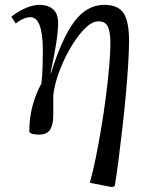

<svg xmlns="http://www.w3.org/2000/svg" viewBox="-20 -543 585 793"><path d="M443 230 351 212Q363 170 375 111.5Q387 53 398 -13Q409 -79 417.5 -145Q426 -211 431 -268Q436 -325 436 -364Q436 -411 425.5 -433Q415 -455 386 -455Q364 -455 340 -434Q316 -413 292.5 -379Q269 -345 249 -304Q229 -263 216 -222Q203 -181 200 -148Q200 -103 200 -66.5Q200 -30 187.5 -8.5Q175 13 140 13Q126 13 114.5 10Q103 7 101 1Q101 -54 113.5 -103Q126 -152 151 -198Q155 -232 156 -269.5Q157 -307 157 -337Q156 -472 106 -472Q78 -472 45 -446L27 -474Q54 -496 85.5 -509.5Q117 -523 143 -523Q177 -523 198.5 -505.5Q220 -488 220 -447Q220 -385 189 -243L191 -242Q236 -386 287.5 -454.5Q339 -523 411 -523Q468 -523 490.5 -488.5Q513 -454 513 -375Q513 -336 509.5 -279Q506 -222 500 -155Q494 -88 486 -18.5Q478 51 470 114Q462 177 454 225Z"/></svg>

Font: Literata 36pt
Style: Italic
Weight: 400
Italic angle: -2°
Designer: Latin by Veronika Burian and Jose Scaglione. Greek by Irene Vlachou. Cyrillic by Vera Evstafieva
Foundry: TypeTogether
Version: Version 3.002